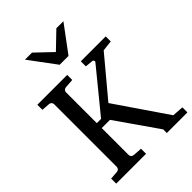

<svg xmlns="http://www.w3.org/2000/svg" viewBox="-259 -1036 1155 1155"><g transform="rotate(-45 319.0 -458.0)"><path d="M462.9 0V-30.8L276.9 -297.9H207V-68.8Q207 -61.5 212.6 -54.7Q218.3 -47.9 229 -46.9L286.1 -43V0H32.2V-43L85 -46.9Q95.7 -47.9 100.8 -54.7Q106 -61.5 106 -68.8V-602.1Q106 -609.4 100.8 -616.2Q95.7 -623 85 -624L32.2 -627.9V-670.9H286.1V-627.9L229 -624Q218.3 -623 212.6 -616.2Q207 -609.4 207 -602.1V-339.8H243.2L460.9 -606Q464.4 -610.4 461.2 -616.2Q458 -622.1 453.1 -623L401.9 -627.9V-670.9H613.8V-627.9Q596.2 -626.5 582 -624.5Q569.8 -623 559.1 -621.8Q548.3 -620.6 545.9 -620.1L341.8 -376L565.9 -47.9L638.2 -43V0ZM372.6 -746.1H297.4L171.4 -915.5H231.4L335.4 -816.4L438.5 -915.5H498.5Z"/></g></svg>

Font: Charis SIL Phon
Style: Regular
Weight: 400
Foundry: SIL International
Version: Version 5.000